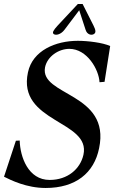

<svg xmlns="http://www.w3.org/2000/svg" viewBox="-45 -919 568 955"><path d="M182 16C331 16 423 -58 448 -182C506 -459 152 -441 179 -584C190 -638 246 -676 300 -676C388 -676 447 -573 450 -510L475 -512L503 -690C466 -707 391 -716 342 -716C232 -716 117 -668 94 -559C40 -308 408 -321 370 -149C354 -78 291 -24 202 -24C95 -24 55 -139 53 -220L34 -219L-25 -40C9 -23 87 16 182 16ZM223 -749C234 -742 258 -748 275 -770L349 -868L381 -770C388 -748 408 -742 421 -749C434 -756 431 -770 420 -792L366 -899H342L241 -791C222 -770 212 -756 223 -749Z"/></svg>

Font: RL Madena Oblique
Style: Regular
Weight: 400
Italic angle: -10°
Designer: I Kadek Wantara Putra
Foundry: Roughlines ID
Version: Version 1.000;Glyphs 3.1.2 (3151)